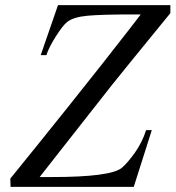

<svg xmlns="http://www.w3.org/2000/svg" viewBox="-20 -725 681 745"><path d="M641 -674Q454 -445 415 -396Q308 -260 220.5 -148.5Q133 -37 134 -38H179Q410 -38 453 -74Q475 -93 503 -132Q531 -171 547 -220H569L499 0H21L20 -32Q116 -150 244 -310Q305 -386 375.5 -475.5Q446 -565 486.5 -617.5Q527 -670 526 -669H494Q375 -669 320 -664Q265 -659 241 -640Q224 -627 196.5 -583.5Q169 -540 160 -511H138L205 -705H641Z"/></svg>

Font: GFS BodoniClassic
Style: Regular
Weight: 400
Designer: George D. Matthiopoulos
Foundry: George D. Matthiopoulos
Version: Macromedia Fontographer 4.1.5 140901